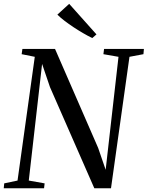

<svg xmlns="http://www.w3.org/2000/svg" viewBox="-31 -1004 788 1024"><path d="M-11 0 -8.5 -26 62.5 -41 154.5 -701 84.5 -715 88.5 -743H262.5L492.5 -215L532.5 -98.5L601 -701L520.5 -715L524 -743H736.5L734 -715L659.5 -701L561 0H472L235.5 -539.5L193.5 -663L122.5 -41L207 -26L204 0ZM461 -801Q437.5 -812.5 411.8 -827.5Q386 -842.5 360.8 -859.2Q335.5 -876 313.2 -893Q291 -910 275 -926L338 -983.5L483.5 -820.5Z"/></svg>

Font: Merriweather 96pt
Style: Italic
Weight: 400
Italic angle: -7.8°
Version: Version 2.101